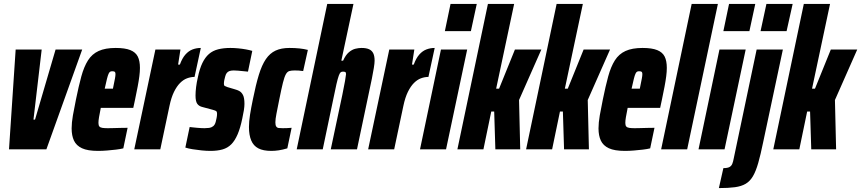

<svg xmlns="http://www.w3.org/2000/svg" viewBox="-20 -763 4400 981"><path d="M26 0 60 -510H193L151 -152H159L264 -510H400L217 0Z M481 8Q428 8 399 -5.5Q370 -19 358 -44.5Q346 -70 346 -107Q346 -136 352.5 -173.5Q359 -211 368 -254Q382 -323 395.5 -372.5Q409 -422 429.5 -454.5Q450 -487 484 -502.5Q518 -518 571 -518Q619 -518 646 -507Q673 -496 684 -474Q695 -452 695 -416Q695 -397 692 -373.5Q689 -350 683.5 -321Q678 -292 670 -254L661 -212H495Q489 -182 486 -164.5Q483 -147 483 -135Q483 -122 488 -116.5Q493 -111 504 -109.5Q515 -108 531 -108Q540 -108 558 -108.5Q576 -109 597 -109.5Q618 -110 632 -110L610 -5Q594 -1 572.5 1.5Q551 4 527 6Q503 8 481 8ZM515 -310H557L560 -325Q565 -349 567.5 -362.5Q570 -376 570 -384Q570 -391 568 -394Q566 -397 562.5 -398Q559 -399 554 -399Q548 -399 543.5 -397Q539 -395 535 -386.5Q531 -378 526.5 -360Q522 -342 515 -310Z M666 0 774 -510H902L890 -433H899Q911 -466 927.5 -484.5Q944 -503 964 -510.5Q984 -518 1006 -518L974 -370Q955 -370 936 -363Q917 -356 900 -339Q883 -322 869 -293.5Q855 -265 846 -222L799 0Z M1055 8Q1034 8 1010 5.5Q986 3 964 -0.5Q942 -4 927 -9L949 -114Q957 -113 967 -112Q977 -111 987.5 -110Q998 -109 1008 -108.5Q1018 -108 1025 -108Q1037 -108 1048.5 -109.5Q1060 -111 1069 -118Q1078 -125 1082 -140Q1084 -148 1086.5 -159.5Q1089 -171 1089 -181Q1089 -193 1083.5 -196Q1078 -199 1067 -202L1015 -216Q997 -220 988 -232.5Q979 -245 979 -275Q979 -294 982 -318.5Q985 -343 991 -368Q1000 -412 1014 -441Q1028 -470 1047.5 -487Q1067 -504 1094.5 -511Q1122 -518 1157 -518Q1176 -518 1197 -516Q1218 -514 1237 -510.5Q1256 -507 1269 -503L1247 -397Q1235 -398 1221.5 -399.5Q1208 -401 1195.5 -402Q1183 -403 1174 -403Q1161 -403 1152.5 -400Q1144 -397 1138.5 -390Q1133 -383 1130 -370Q1128 -363 1126 -353.5Q1124 -344 1124 -334Q1124 -326 1129 -323.5Q1134 -321 1142 -318L1179 -307Q1191 -304 1202.5 -298Q1214 -292 1221.5 -277.5Q1229 -263 1229 -232Q1229 -219 1226 -199.5Q1223 -180 1218 -158Q1208 -109 1194 -76.5Q1180 -44 1161.5 -25.5Q1143 -7 1117 0.5Q1091 8 1055 8Z M1366 8Q1325 8 1300 -5Q1275 -18 1263.5 -45.5Q1252 -73 1252 -114Q1252 -142 1257.5 -177Q1263 -212 1272 -255Q1287 -330 1302.5 -380.5Q1318 -431 1338.5 -461Q1359 -491 1388 -504.5Q1417 -518 1459 -518Q1487 -518 1510.5 -515.5Q1534 -513 1553 -508L1529 -400Q1517 -402 1505.5 -402.5Q1494 -403 1485 -403Q1469 -403 1458.5 -400Q1448 -397 1440.5 -383.5Q1433 -370 1425.5 -340Q1418 -310 1407 -255Q1398 -210 1392.5 -182Q1387 -154 1387 -138Q1387 -123 1391.5 -116.5Q1396 -110 1404 -109Q1412 -108 1425 -108Q1435 -108 1447 -108.5Q1459 -109 1470 -110L1448 -5Q1424 2 1404.5 5Q1385 8 1366 8Z M1496 0 1652 -743H1786L1724 -453H1733Q1746 -482 1762.5 -496Q1779 -510 1796 -514Q1813 -518 1827 -518Q1851 -518 1865.5 -511.5Q1880 -505 1887 -491Q1894 -477 1894 -453Q1894 -440 1890 -415.5Q1886 -391 1880 -361L1804 0H1670L1729 -278Q1739 -326 1743 -350Q1747 -374 1748 -384Q1748 -393 1744 -395Q1740 -397 1732 -397Q1725 -397 1720.5 -393.5Q1716 -390 1711 -376.5Q1706 -363 1699 -333Q1692 -303 1681 -248L1629 0Z M1861 0 1969 -510H2097L2085 -433H2094Q2106 -466 2122.5 -484.5Q2139 -503 2159 -510.5Q2179 -518 2201 -518L2169 -370Q2150 -370 2131 -363Q2112 -356 2095 -339Q2078 -322 2064 -293.5Q2050 -265 2041 -222L1994 0Z M2253 -604 2282 -743H2416L2386 -604ZM2126 0 2233 -510H2367L2259 0Z M2317 0 2473 -743H2607L2515 -310H2530L2611 -510H2746L2632 -252L2638 0H2511L2505 -193H2490L2450 0Z M2668 0 2824 -743H2958L2866 -310H2881L2962 -510H3097L2983 -252L2989 0H2862L2856 -193H2841L2801 0Z M3173 8Q3120 8 3091 -5.5Q3062 -19 3050 -44.5Q3038 -70 3038 -107Q3038 -136 3044.5 -173.5Q3051 -211 3060 -254Q3074 -323 3087.5 -372.5Q3101 -422 3121.5 -454.5Q3142 -487 3176 -502.5Q3210 -518 3263 -518Q3311 -518 3338 -507Q3365 -496 3376 -474Q3387 -452 3387 -416Q3387 -397 3384 -373.5Q3381 -350 3375.5 -321Q3370 -292 3362 -254L3353 -212H3187Q3181 -182 3178 -164.5Q3175 -147 3175 -135Q3175 -122 3180 -116.5Q3185 -111 3196 -109.5Q3207 -108 3223 -108Q3232 -108 3250 -108.5Q3268 -109 3289 -109.5Q3310 -110 3324 -110L3302 -5Q3286 -1 3264.5 1.5Q3243 4 3219 6Q3195 8 3173 8ZM3207 -310H3249L3252 -325Q3257 -349 3259.5 -362.5Q3262 -376 3262 -384Q3262 -391 3260 -394Q3258 -397 3254.5 -398Q3251 -399 3246 -399Q3240 -399 3235.5 -397Q3231 -395 3227 -386.5Q3223 -378 3218.5 -360Q3214 -342 3207 -310Z M3358 0 3514 -743H3648L3491 0Z M3676 -604 3705 -743H3839L3809 -604ZM3549 0 3656 -510H3790L3682 0Z M3866 -604 3896 -743H4030L3999 -604ZM3653 198 3676 96Q3697 96 3707 90.5Q3717 85 3721.5 74Q3726 63 3729 46L3846 -510H3980L3879 -35Q3866 28 3854 70Q3842 112 3827 137.5Q3812 163 3790 176Q3768 189 3735 193.5Q3702 198 3653 198Z M3931 0 4087 -743H4221L4129 -310H4144L4225 -510H4360L4246 -252L4252 0H4125L4119 -193H4104L4064 0Z"/></svg>

Font: Saira ExtraCondensed Black
Style: Italic
Weight: 900
Width: 2
Italic angle: -12°
Designer: Hector Gatti with collaboration of the Omnibus-Type team
Foundry: Omnibus-Type
Version: Version 1.101